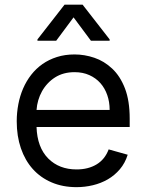

<svg xmlns="http://www.w3.org/2000/svg" viewBox="-20 -784 622 816"><path d="M51.1 -268.5Q51.1 -305.4 57.9 -340.9Q64.6 -376.4 78.3 -408Q92 -439.6 112.6 -466.1Q133.2 -492.5 160.5 -511.7Q187.9 -530.9 221.9 -541.7Q256 -552.6 296.9 -552.6Q339.5 -552.6 381 -538.5Q422.6 -524.5 456.7 -492.5Q490.8 -460.6 511 -408.4Q531.2 -356.2 531.2 -279.8V-244.3H135.3Q138.1 -157.7 185 -110.4Q231.5 -63.9 305.4 -63.9Q354.8 -63.9 390.3 -85.2Q425.8 -106.5 441.8 -149.1L522.7 -126.4Q511.7 -90.9 489.5 -64.8Q467.3 -38.7 438.2 -21.8Q409.1 -5 374.8 3.2Q340.6 11.4 305.4 11.4Q246.4 11.4 199.2 -8.9Q152 -29.1 119.1 -65.9Q86.3 -102.6 68.7 -154.1Q51.1 -205.6 51.1 -268.5ZM135.3 -316.8H446Q446 -350.5 435.9 -379.8Q425.8 -409.1 406.6 -430.8Q387.4 -452.4 359.7 -464.8Q332 -477.3 296.9 -477.3Q248.9 -477.3 213.8 -454.9Q196.4 -443.9 182.4 -428.8Q168.3 -413.7 158.4 -395.8Q148.4 -377.8 142.6 -357.8Q136.7 -337.7 135.3 -316.8ZM139.2 -610.8V-616.5L254.3 -764.2H331L446 -616.5V-610.8H366.5L292.6 -710.2L218.8 -610.8Z"/></svg>

Font: Inter P
Style: Regular
Weight: 400
Designer: Rasmus Andersson
Foundry: rsms
Version: Version 3.018;git-588b23468